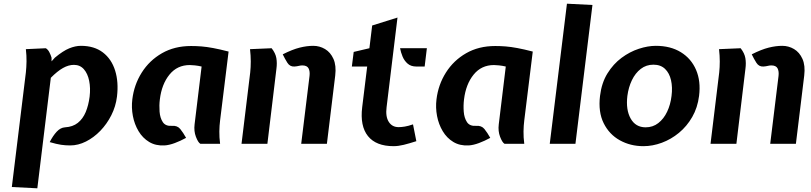

<svg xmlns="http://www.w3.org/2000/svg" viewBox="-20 -778 4390 1039"><path d="M44 234 120 -386Q123 -414 123.5 -445.5Q124 -477 120 -512L228 -517Q240 -509.5 247.2 -495.2Q254.5 -481 259 -466V-446L277 -466Q321.5 -503 354.8 -516.5Q388 -530 418 -530Q490 -530 536.8 -494.2Q583.5 -458.5 603 -396.2Q622.5 -334 613 -255Q606.5 -202 582.5 -154.5Q558.5 -107 523 -70.2Q487.5 -33.5 445.2 -12.2Q403 9 360 9Q334.5 9 310.5 5.5Q286.5 2 249 -9Q266.5 -43.5 287 -65.5Q307.5 -87.5 332 -89Q374 -91.5 401.2 -113.2Q428.5 -135 443.8 -171.5Q459 -208 465 -255Q470.5 -301.5 462.5 -340.8Q454.5 -380 433.8 -403.5Q413 -427 380 -427Q351 -427 320.8 -410Q290.5 -393 255 -357L182 241Z M870 9Q822.5 11.5 787.2 -9.8Q752 -31 729.8 -68.2Q707.5 -105.5 699 -150.5Q690.5 -195.5 696 -240Q705.5 -319.5 747 -385.2Q788.5 -451 856.5 -490Q924.5 -529 1014 -529Q1042 -529 1070.2 -526.8Q1098.5 -524.5 1133.5 -518Q1168.5 -511.5 1217 -499L1171 -126Q1167.5 -98.5 1167 -67Q1166.5 -35.5 1171 0H1064Q1052 -7 1040.2 -37.8Q1028.5 -68.5 1033 -105L1071 -418Q1051.5 -422.5 1034.5 -424.2Q1017.5 -426 1007 -426Q939 -426 897 -374.2Q855 -322.5 845 -240Q841 -208 843.5 -174Q846 -140 861 -117.2Q876 -94.5 910 -97Q939.5 -99.5 955.5 -79.8Q971.5 -60 987 -32Q957 -15.5 926.2 -4Q895.5 7.5 870 9Z M1610 0 1655 -367Q1658 -392 1649.8 -408Q1641.5 -424 1616 -424Q1606.5 -424 1597 -421.5Q1587.5 -419 1573 -418Q1549 -416.5 1535.2 -438.2Q1521.5 -460 1510 -484Q1562.5 -510.5 1601.5 -520.2Q1640.5 -530 1675 -530Q1709.5 -530 1739 -512.5Q1768.5 -495 1784.5 -459.2Q1800.5 -423.5 1794 -369L1749 0ZM1287 0 1334 -386Q1337 -414 1337 -445.5Q1337 -477 1333 -512L1450 -517Q1471 -490 1475.5 -463.5Q1480 -437 1476 -407L1427 0Z M2110 13Q2015 13 1971.2 -41.5Q1927.5 -96 1940 -198L1967 -418H1884L1894 -497L1979 -517L1994 -640L2131 -683L2072 -198Q2065.5 -147 2083.8 -118.5Q2102 -90 2137 -90Q2151.5 -90 2170.2 -93Q2189 -96 2215 -105L2233 -14Q2194 -1.5 2164.5 5.8Q2135 13 2110 13ZM2233 -418Q2204 -418 2186 -433.5Q2168 -449 2158.5 -472Q2149 -495 2145 -517H2290L2278 -418Z M2516 9Q2468.5 11.5 2433.2 -9.8Q2398 -31 2375.8 -68.2Q2353.5 -105.5 2345 -150.5Q2336.5 -195.5 2342 -240Q2351.5 -319.5 2393 -385.2Q2434.5 -451 2502.5 -490Q2570.5 -529 2660 -529Q2688 -529 2716.2 -526.8Q2744.5 -524.5 2779.5 -518Q2814.5 -511.5 2863 -499L2817 -126Q2813.5 -98.5 2813 -67Q2812.5 -35.5 2817 0H2710Q2698 -7 2686.2 -37.8Q2674.5 -68.5 2679 -105L2717 -418Q2697.5 -422.5 2680.5 -424.2Q2663.5 -426 2653 -426Q2585 -426 2543 -374.2Q2501 -322.5 2491 -240Q2487 -208 2489.5 -174Q2492 -140 2507 -117.2Q2522 -94.5 2556 -97Q2585.5 -99.5 2601.5 -79.8Q2617.5 -60 2633 -32Q2603 -15.5 2572.2 -4Q2541.5 7.5 2516 9Z M2955 0 3048 -758 3186 -751 3094 0Z M3462 13Q3391.5 13 3334.2 -18.8Q3277 -50.5 3246.8 -111.2Q3216.5 -172 3227 -259Q3235.5 -329.5 3267.2 -380.8Q3299 -432 3343.5 -465Q3388 -498 3437 -514Q3486 -530 3529 -530Q3608.5 -530 3664.5 -495.5Q3720.5 -461 3746.8 -399.8Q3773 -338.5 3763 -259Q3755 -195.5 3726 -145Q3697 -94.5 3654.2 -59.2Q3611.5 -24 3561.5 -5.5Q3511.5 13 3462 13ZM3474 -89Q3513 -89 3542.5 -112Q3572 -135 3590.2 -173.5Q3608.5 -212 3614 -259Q3620 -305.5 3611.2 -344Q3602.5 -382.5 3578.8 -405.2Q3555 -428 3516 -428Q3477 -428 3447.5 -405.2Q3418 -382.5 3399.5 -344Q3381 -305.5 3375 -259Q3366 -184 3392.8 -136.5Q3419.5 -89 3474 -89Z M4148 0 4193 -367Q4196 -392 4187.8 -408Q4179.5 -424 4154 -424Q4144.5 -424 4135 -421.5Q4125.5 -419 4111 -418Q4087 -416.5 4073.2 -438.2Q4059.5 -460 4048 -484Q4100.5 -510.5 4139.5 -520.2Q4178.5 -530 4213 -530Q4247.5 -530 4277 -512.5Q4306.5 -495 4322.5 -459.2Q4338.5 -423.5 4332 -369L4287 0ZM3825 0 3872 -386Q3875 -414 3875 -445.5Q3875 -477 3871 -512L3988 -517Q4009 -490 4013.5 -463.5Q4018 -437 4014 -407L3965 0Z"/></svg>

Font: Expletus Sans
Style: Italic
Weight: 400
Italic angle: -7°
Designer: Jasper de Waard
Foundry: Designtown
Version: Version 7.500